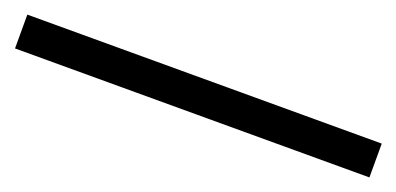

<svg xmlns="http://www.w3.org/2000/svg" viewBox="-17 -93 693 336"><g transform="rotate(20 330.0 75.5)"><path d="M660 106.5V43.5H0V106.5Z"/></g></svg>

Font: Manrope
Style: Regular
Weight: 400
Designer: Mikhail Sharanda
Foundry: Mikhail Sharanda
Version: Version 4.505